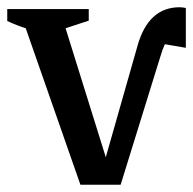

<svg xmlns="http://www.w3.org/2000/svg" viewBox="-36 -510 533 530"><path d="M297 0H186L35 -432Q10 -440 -16 -452V-485H209V-453L145 -432L256 -76L344 -385Q374 -490 460 -490Q467 -490 477 -488V-378L419 -388Q412 -372 407 -355Z"/></svg>

Font: Piazzolla Medium
Style: Regular
Weight: 500
Designer: Juan Pablo del Peral
Foundry: Huerta Tipografica
Version: Version 1.330